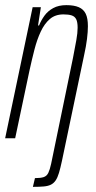

<svg xmlns="http://www.w3.org/2000/svg" viewBox="-21 -538 373 747"><path d="M107 189 115 155Q137 155 149 151Q161 147 167 134.5Q173 122 178 99L263 -313Q271 -354 276 -382Q281 -410 281 -430Q281 -452 275.5 -463Q270 -474 258 -478Q246 -482 226 -482Q194 -482 173 -464Q152 -446 137.5 -415Q123 -384 113 -345Q103 -306 94 -265L38 0H-1L106 -510H138L127 -439H131Q139 -459 152 -477Q165 -495 186 -506.5Q207 -518 237 -518Q267 -518 285.5 -510Q304 -502 312.5 -484.5Q321 -467 321 -436Q321 -415 317.5 -386.5Q314 -358 306 -322L220 88Q214 116 208.5 134.5Q203 153 195.5 164Q188 175 177 180.5Q166 186 149 187.5Q132 189 107 189Z"/></svg>

Font: Saira UltraCondensed ExtraLight
Style: Italic
Weight: 250
Width: 1
Italic angle: -12°
Designer: Hector Gatti with collaboration of the Omnibus-Type team
Foundry: Omnibus-Type
Version: Version 1.101